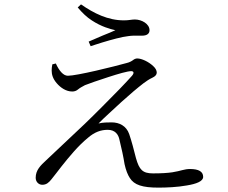

<svg xmlns="http://www.w3.org/2000/svg" viewBox="-20 -829 1040 877"><path d="M219 -535 235 -539C250 -506 269 -483 290 -483C310 -483 361 -493 418 -506C474 -519 530 -533 558 -541C571 -544 580 -549 587 -554C593 -559 600 -562 607 -562C627 -562 659 -547 680 -527C691 -517 696 -507 696 -497C696 -488 689 -480 676 -474C648 -461 623 -439 589 -411C555 -382 514 -345 478 -311C459 -294 443 -278 430 -265C450 -270 473 -270 490 -270C525 -270 557 -254 570 -217C581 -185 592 -143 601 -107C616 -54 631 -37 679 -37C718 -37 747 -39 767 -42C786 -45 802 -49 813 -52C824 -55 836 -57 848 -57C888 -57 908 -45 908 -21C908 -1 877 11 834 18C790 26 740 28 703 28C631 28 593 16 573 -16C563 -31 555 -52 549 -79C544 -111 535 -153 526 -189C521 -216 505 -236 472 -236C441 -236 412 -226 381 -199C337 -163 296 -113 261 -69C244 -46 228 -27 215 -10C203 5 192 15 173 15C157 15 143 2 143 -17C143 -52 165 -73 192 -98C206 -111 224 -128 245 -148C287 -187 333 -231 368 -264C419 -313 477 -372 526 -422C550 -447 569 -467 583 -483C594 -496 591 -504 579 -504C563 -504 521 -492 475 -477C429 -462 385 -447 368 -440C355 -433 344 -427 337 -421C329 -414 320 -411 310 -411C282 -411 257 -428 239 -449C221 -470 216 -489 216 -507C216 -516 217 -525 219 -535ZM507 -691C484 -696 443 -707 399 -736C377 -750 356 -770 335 -795L350 -809C409 -768 473 -736 546 -736C557 -736 567 -737 574 -738C581 -739 589 -740 596 -740C627 -740 663 -720 663 -691C663 -678 655 -666 628 -666C624 -666 620 -666 617 -666C613 -666 609 -666 605 -666C600 -666 594 -666 588 -666C581 -666 574 -665 566 -664C537 -661 490 -648 447 -635C426 -628 408 -623 394 -618L385 -639C405 -648 427 -657 450 -667C473 -676 492 -684 507 -691Z"/></svg>

Font: CJK Symbols
Style: Regular
Weight: 400
Designer: Ryoko NISHIZUKA 西塚涼子 (kana & ideographs); Frank Grießhammer (serif-style Latin); Paul D. Hunt (sans serif–style Latin); 
Foundry: Unicode
Version: Version 2.000;hotconv 1.1.0;makeotfexe 2.6.0